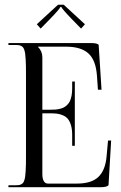

<svg xmlns="http://www.w3.org/2000/svg" viewBox="-20 -778 503 798"><path d="M15 0ZM245 -758.2 333 -677.2 317 -659.2 276 -701.2Q258.2 -719.5 246.6 -733.1Q235 -746.8 235 -749.2H231Q231 -746.8 219.4 -733.1Q207.8 -719.5 190 -701.2L149 -659.2L133 -677.2L221 -758.2ZM291 -172H280V-218Q280 -241.2 274.9 -257.9Q269.8 -274.5 262 -283.9Q254.2 -293.2 241.8 -298.6Q229.2 -304 217.6 -305.5Q206 -307 190 -307H156V-55Q156 -35.2 162.1 -25.1Q168.2 -15 179 -15H300Q359.5 -15 388.6 -42.4Q417.8 -69.8 423 -128L429 -194H442L431 -8Q423 0 400 0H15V-8H44Q52 -8 57.4 -8.6Q62.8 -9.2 67.8 -11.9Q72.8 -14.5 75.6 -17.8Q78.5 -21 81 -28.5Q83.5 -36 84.6 -44.2Q85.8 -52.5 86.6 -66.9Q87.5 -81.2 87.8 -96.5Q88 -111.8 88 -135V-464Q88 -487.2 87.8 -502.5Q87.5 -517.8 86.6 -532.1Q85.8 -546.5 84.6 -554.8Q83.5 -563 81 -570.5Q78.5 -578 75.6 -581.2Q72.8 -584.5 67.8 -587.1Q62.8 -589.8 57.4 -590.4Q52 -591 44 -591H15V-599H359Q383 -599 390 -592L402 -405H387L383 -463Q378.5 -527.8 347.5 -555.9Q316.5 -584 255 -584H138V-583Q156 -565 156 -540V-322H190Q201.2 -322 209.9 -322.6Q218.5 -323.2 228.4 -325.5Q238.2 -327.8 245.2 -331.5Q252.2 -335.2 259.2 -341.9Q266.2 -348.5 270.5 -357.6Q274.8 -366.8 277.4 -380Q280 -393.2 280 -410V-439H291Z"/></svg>

Font: FogtwoNo5
Style: Regular
Weight: 400
Designer: gluk (gluksza@wp.pl)
Foundry: gluk (gluksza@wp.pl)
Version: Version 0.87